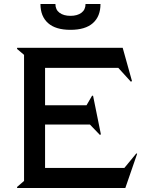

<svg xmlns="http://www.w3.org/2000/svg" viewBox="-20 -939 745 959"><path d="M256.8 -918.9Q256.8 -890.6 277.3 -875.2Q297.9 -859.9 332 -859.9Q366.2 -859.9 386.7 -875.2Q407.2 -890.6 407.2 -918.9H481.9Q481.9 -857.4 444.1 -823.7Q406.2 -790 332 -790Q257.8 -790 220 -823.7Q182.1 -857.4 182.1 -918.9ZM661.1 -172.9 665 -170.9 606 0H65.9L64.9 -4.9L100.1 -35.2V-665L64.9 -694.8L65.9 -700.2H592.8L639.2 -534.2L633.8 -530.8L570.8 -600.1H205.1V-413.1H412.1L439.9 -460.9H444.8L483.9 -268.1L479 -265.1L429.2 -316.9H205.1V-100.1H601.1Z"/></svg>

Font: Tiffany Gothic CC
Style: Regular
Weight: 400
Designer: indestructible type*
Foundry: Cowboy Collective
Version: Version 1.000